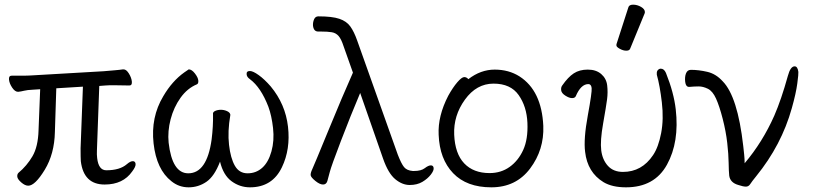

<svg xmlns="http://www.w3.org/2000/svg" viewBox="-20 -784 3479 822"><path d="M396 -107Q402 -55 435 -55Q493 -55 523 -81Q538 -94 548.5 -94Q559 -94 560.5 -82.5Q562 -71 546 -50Q507 6 428 6Q338 6 326 -94Q325 -109 325 -149L335 -413L221 -406L215 -219Q213 -125 171.5 -57Q130 11 101 11Q87 11 71 -3Q55 -17 54 -27.5Q53 -38 59 -44Q95 -74 119 -115Q143 -156 145 -226L152 -402L121 -400Q97 -399 83 -395.5Q69 -392 58 -391H57Q44 -391 32 -409Q20 -427 18.5 -443.5Q17 -460 30 -460H73Q99 -460 113 -461L423 -479Q446 -481 470 -483Q494 -485 506 -487H509Q521 -487 532 -469Q543 -451 544.5 -434.5Q546 -418 534 -418L470 -419Q460 -419 450 -419Q440 -419 431 -418L405 -416L395 -141Q394 -122 396 -107Z M702 -173Q717 -42 786 -42Q866 -42 886 -187Q893 -243 892 -294Q890 -304 901 -309Q912 -314 925.5 -314Q939 -314 951.5 -308.5Q964 -303 966 -294V-291Q954 -221 960.5 -164Q967 -107 985.5 -74.5Q1004 -42 1040 -42Q1076 -42 1102.5 -65.5Q1129 -89 1142 -135.5Q1155 -182 1149 -235.5Q1143 -289 1129 -327Q1097 -410 1050 -445Q1037 -454 1036 -465Q1034 -480 1050 -480Q1063 -480 1087.5 -462.5Q1112 -445 1139 -414Q1202 -338 1213 -241.5Q1224 -145 1187 -68Q1146 18 1050 18Q1007 18 971.5 -8Q936 -34 922 -92Q898 -29 863.5 -5.5Q829 18 787.5 18Q746 18 714 -8Q650 -58 637.5 -170Q625 -282 679 -372Q717 -437 769 -474Q787 -487 788 -487Q801 -487 814.5 -469.5Q828 -452 829 -439Q830 -426 823 -423Q782 -406 753 -365.5Q724 -325 710.5 -273.5Q697 -222 702 -173Z M1342 -649Q1323 -649 1320 -674Q1319 -688 1324.5 -701Q1330 -714 1343 -714Q1402 -714 1433 -703.5Q1464 -693 1480 -670.5Q1496 -648 1509 -611L1683 -122Q1698 -83 1710 -68.5Q1722 -54 1747 -52H1753Q1783 -52 1798.5 -64Q1814 -76 1824.5 -76Q1835 -76 1836.5 -65Q1838 -54 1824.5 -36.5Q1811 -19 1788.5 -5.5Q1766 8 1734 8Q1702 8 1672 -17Q1642 -42 1620 -105L1522 -386Q1481 -289 1439.5 -180.5Q1398 -72 1392 -48Q1386 -24 1381.5 -9Q1377 6 1363 6Q1349 6 1330 -9.5Q1311 -25 1310 -34Q1309 -43 1317 -60Q1325 -77 1385.5 -224.5Q1446 -372 1491 -473L1451 -586Q1441 -617 1429.5 -630Q1418 -643 1400.5 -646Q1383 -649 1353 -649Z M1985 -445Q2038 -486 2098 -486Q2158 -486 2204 -457Q2299 -396 2306 -245Q2310 -143 2249.5 -62.5Q2189 18 2083.5 18Q1978 18 1920 -42.5Q1862 -103 1858 -207Q1854 -287 1899 -374Q1919 -410 1938 -432Q1957 -454 1967.5 -454Q1978 -454 1985 -445ZM2076 -43Q2125 -43 2162 -69.5Q2199 -96 2220 -142Q2241 -188 2238 -258Q2235 -328 2200.5 -377Q2166 -426 2093 -426Q2020 -426 1970.5 -357.5Q1921 -289 1924.5 -207.5Q1928 -126 1967.5 -84.5Q2007 -43 2076 -43Z M2670 -752Q2673 -764 2690.5 -764Q2708 -764 2724.5 -754.5Q2741 -745 2741 -732Q2741 -729 2740 -727L2678 -576Q2675 -567 2661.5 -567Q2648 -567 2633.5 -575Q2619 -583 2619 -589.5Q2619 -596 2620 -597ZM2792 -464V-468Q2791 -478 2796.5 -484Q2802 -490 2809 -490Q2823 -490 2831 -472Q2865 -387 2873 -316Q2889 -176 2835.5 -79Q2782 18 2660 18Q2601 18 2564 -4Q2495 -46 2485 -134Q2478 -189 2496.5 -289.5Q2515 -390 2513 -407Q2511 -424 2499 -424Q2467 -424 2445 -372Q2441 -364 2429 -364Q2417 -364 2400.5 -374.5Q2384 -385 2382.5 -397.5Q2381 -410 2387 -418Q2412 -454 2436.5 -470Q2461 -486 2496.5 -486Q2532 -486 2554 -467Q2576 -448 2579.5 -418.5Q2583 -389 2579 -358.5Q2575 -328 2562 -254.5Q2549 -181 2554 -140.5Q2559 -100 2582.5 -74Q2606 -48 2647 -48Q2728 -48 2776 -120Q2799 -154 2810.5 -214Q2822 -274 2813.5 -346Q2805 -418 2792 -464Z M2931 -412H2930Q2916 -412 2913.5 -433.5Q2911 -455 2917 -470Q2923 -485 2938 -485Q2971 -485 3008 -476.5Q3045 -468 3074 -436Q3138 -371 3162 -159L3166 -122Q3168 -103 3168 -85Q3245 -176 3295 -289Q3325 -358 3353 -459Q3364 -500 3382 -500Q3395 -500 3398 -476Q3399 -469 3393.5 -427Q3388 -385 3370 -321Q3326 -163 3217 -29Q3199 -7 3192 4Q3185 15 3173.5 15Q3162 15 3141 8Q3106 -2 3102 -32Q3100 -51 3099.5 -87Q3099 -123 3093.5 -172Q3088 -221 3074 -275.5Q3060 -330 3045.5 -362Q3031 -394 3010.5 -404Q2990 -414 2971.5 -414Q2953 -414 2931 -412Z"/></svg>

Font: LXGW WenKai Lite
Style: Regular
Weight: 400
Designer: LXGW / Fontworks Inc.
Foundry: LXGW / Fontworks Inc.
Version: Version 1.511; March 25, 2025